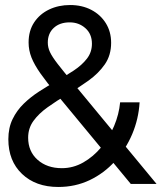

<svg xmlns="http://www.w3.org/2000/svg" viewBox="-20 -732 656 764"><path d="M212 12Q122.2 12 67.8 -39.8Q13.2 -91.6 13.2 -178Q13.2 -223.2 30 -257.9Q46.8 -292.6 74.5 -319.5Q102.2 -346.4 135.9 -368.1Q169.5 -389.8 203.5 -408.8Q241 -429.9 273.4 -451.3Q305.9 -472.8 325.8 -498.5Q345.8 -524.2 345.8 -558Q345.8 -596.9 319.8 -619.9Q293.9 -643 257.2 -643Q217.8 -643 194 -621.1Q170.2 -599.1 170.2 -562.5Q170.2 -543.2 178.8 -524.8Q187.4 -506.2 209.6 -477.5Q231.9 -448.8 273.2 -399L603 0H500.5L205.5 -356.8Q165.9 -404.5 141.3 -439.3Q116.8 -474.1 105.2 -503.2Q93.8 -532.4 93.8 -562.8Q93.8 -609.8 116.1 -643.2Q138.4 -676.6 175.8 -694.3Q213.2 -712 258.8 -712Q306.4 -712 343.2 -692.8Q380 -673.6 401.1 -639.7Q422.2 -605.8 422.2 -561.8Q422.2 -512 397 -475.8Q371.8 -439.6 331.8 -411Q291.9 -382.4 247.2 -355.8Q204.9 -330.5 169.5 -305.2Q134.1 -280 113.1 -250.9Q92 -221.8 92 -184.2Q92 -129.5 129.6 -96.1Q167.2 -62.8 226.2 -62.8Q271.2 -62.8 311.2 -85.5Q351.2 -108.2 382.7 -145.9Q414.1 -183.6 433.9 -230.3Q453.6 -277 458 -324.8H535.5Q531.5 -258.4 505.9 -197.9Q480.2 -137.5 437.1 -90Q394 -42.5 336.8 -15.2Q279.6 12 212 12Z"/></svg>

Font: Overpass Mono Light
Style: Regular
Weight: 300
Monospace: yes
Designer: Delve Withrington, Dave Bailey
Foundry: Delve Fonts LLC
Version: Version 4.000